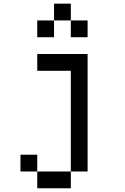

<svg xmlns="http://www.w3.org/2000/svg" viewBox="-20 -838 676 1040"><path d="M363.6 -454.5V90.9H454.5V-545.5H181.8V-454.5ZM363.6 90.9H181.8V181.8H363.6ZM181.8 90.9V0H90.9V90.9ZM181.8 -727.3V-636.4H272.7V-727.3ZM272.7 -818.2V-727.3H363.6V-818.2ZM363.6 -727.3V-636.4H454.5V-727.3Z"/></svg>

Font: Departure Mono
Style: Regular
Weight: 400
Monospace: yes
Designer: Helena Zhang
Version: Version 1.500;Glyphs 3.3.1 (3343)